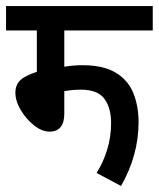

<svg xmlns="http://www.w3.org/2000/svg" viewBox="-20 -642 526 636"><path d="M193 -541V-421Q223 -426 253 -426Q322 -426 363 -401.5Q404 -377 421.5 -334Q439 -291 439 -237Q439 -128 381 -26L300 -69Q322 -104 335 -146Q348 -188 348 -235Q348 -284 326 -314.5Q304 -345 248 -345Q221 -345 193 -340V-266Q193 -206 144 -206Q119 -206 93 -226.5Q67 -247 49 -277Q31 -307 31 -335Q31 -361 47.5 -376.5Q64 -392 102 -404V-541H0V-622H486V-541Z"/></svg>

Font: Noto Sans Devanagari UI Condensed Medium
Style: Regular
Weight: 500
Width: 3
Designer: Jelle Bosma - Monotype Design Team
Foundry: Monotype Imaging Inc.
Version: Version 2.003